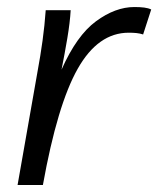

<svg xmlns="http://www.w3.org/2000/svg" viewBox="-20 -526 450 546"><path d="M387 -428Q378 -431 368 -432Q358 -433 346 -433Q259 -433 201 -330.5Q143 -228 102 0H30L87 -324Q95 -367 101 -410.5Q107 -454 110 -497H181Q179 -462 171.5 -417.5Q164 -373 155 -328Q198 -425 253 -465.5Q308 -506 362 -506Q378 -506 390 -504.5Q402 -503 410 -499Z"/></svg>

Font: Livvic
Style: Italic
Weight: 400
Italic angle: -10°
Designer: Jacques Le Bailly, Baron von Fonthausen
Version: Version 1.001; ttfautohint (v1.8.2)